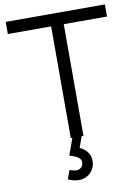

<svg xmlns="http://www.w3.org/2000/svg" viewBox="-102 -788 801 1099"><g transform="rotate(-10 298.0 -238.0)"><path d="M335 0H324.5L301.5 64Q329.5 76.5 345.5 98Q361.5 119.5 361.5 150.5Q361.5 177 348.8 198.5Q336 220 314.2 232.2Q292.5 244.5 267 244.5Q235.5 244.5 203.5 229L222.5 178.5Q246.5 187 261 187Q279.5 187 290.5 175.2Q301.5 163.5 301.5 148Q301.5 134 292.8 124.5Q284 115 271 109.5Q258 104 235.5 97L270.5 0H261.5V-649.5H10V-720H586.5V-649.5H335Z"/></g></svg>

Font: CCSD_manrope
Style: Regular
Weight: 400
Designer: Mikhail Sharanda
Foundry: Mikhail Sharanda
Version: Version 4.503